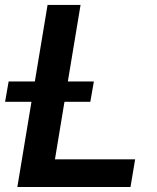

<svg xmlns="http://www.w3.org/2000/svg" viewBox="-43 -747 629 767"><path d="M-22.7 -340.2 -8.5 -421.5H96.2L147 -727.3H278.8L228 -421.5H332L317.8 -340.2H214.5L176.5 -110.4H496.8L478.3 0H26.3L82.7 -340.2Z"/></svg>

Font: Inter P Semi Bold
Style: Italic
Weight: 600
Italic angle: 9.39999°
Designer: Rasmus Andersson
Foundry: rsms
Version: Version 3.018;git-588b23468